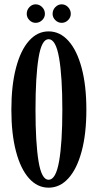

<svg xmlns="http://www.w3.org/2000/svg" viewBox="-20 -856 448 887"><path d="M204.5 11Q152.5 11 113.8 -32.5Q75 -76 53.8 -156.8Q32.5 -237.5 32.5 -349Q32.5 -461 53.8 -542.2Q75 -623.5 113.8 -667.2Q152.5 -711 204.5 -711Q257 -711 296.2 -667.2Q335.5 -623.5 357.2 -542.2Q379 -461 379 -349Q379 -237.5 357.2 -156.8Q335.5 -76 296.2 -32.5Q257 11 204.5 11ZM204.5 -25.5Q238 -25.5 253 -111Q268 -196.5 268 -349Q268 -501.5 253 -588.2Q238 -675 204.5 -675Q172 -675 158 -588.2Q144 -501.5 144 -349Q144 -196.5 158 -111Q172 -25.5 204.5 -25.5ZM265 -750.5Q248 -750.5 235.5 -763Q223 -775.5 223 -792Q223 -810 235.5 -823Q248 -836 265 -836Q282 -836 294.5 -823Q307 -810 307 -792Q307 -775.5 294.5 -763Q282 -750.5 265 -750.5ZM144.5 -750.5Q128 -750.5 115.8 -763Q103.5 -775.5 103.5 -792Q103.5 -810 115.8 -823Q128 -836 144.5 -836Q162 -836 174.8 -823Q187.5 -810 187.5 -792Q187.5 -775.5 174.8 -763Q162 -750.5 144.5 -750.5Z"/></svg>

Font: Imbue 10pt SemiBold
Style: Regular
Weight: 600
Designer: Tyler Finck
Foundry: Etcetera Type Company
Version: Version 1.102; ttfautohint (v1.8.3)